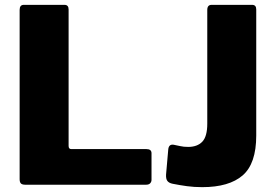

<svg xmlns="http://www.w3.org/2000/svg" viewBox="-20 -762 1133 792"><path d="M61 -721Q61 -742 78 -742H246Q263 -742 263 -723V-160Q263 -147 274 -147H584Q605 -147 605 -130V-20Q605 -12 599.5 -6Q594 0 582 0H85Q71 0 66 -5.5Q61 -11 61 -23V-721ZM1037 -203Q1037 -87 981 -38.5Q925 10 814 10Q781 10 751.5 6Q722 2 692 -4Q677 -7 670.5 -15.5Q664 -24 665 -42L674 -145Q676 -168 696 -165Q708 -163 722.5 -159.5Q737 -156 756 -156Q794 -156 814.5 -177.5Q835 -199 835 -252V-721Q835 -742 853 -742H1020Q1037 -742 1037 -723V-203Z"/></svg>

Font: Libre Franklin ExtraBold
Style: Regular
Weight: 800
Designer: Pablo Impallari, Rodrigo Fuenzalida, Nhung Nguyen
Foundry: Impallari Type
Version: Version 3.000